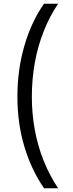

<svg xmlns="http://www.w3.org/2000/svg" viewBox="-20 -852 395 1037"><path d="M218 165Q150 67 112 -59Q74 -185 74 -330Q74 -476 112 -606Q150 -736 218 -832H294Q248 -764 216 -683Q184 -602 168 -513Q152 -424 152 -330Q152 -238 168 -150.5Q184 -63 216 16.5Q248 96 294 165H218Z"/></svg>

Font: oriya115
Style: Regular
Weight: 400
Designer: Amélie Bonet and Sol Matas
Foundry: Google LLC
Version: Version 2.003